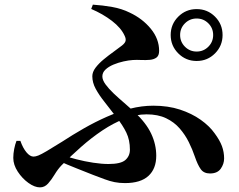

<svg xmlns="http://www.w3.org/2000/svg" viewBox="-20 -784 1040 834"><path d="M721.4 -631.9Q721.4 -678.9 754.4 -711.7Q787.3 -744.5 834.2 -744.5Q881.2 -744.5 914 -711.7Q946.8 -678.9 946.8 -631.9Q946.8 -585 914 -552.1Q881.2 -519.1 834.2 -519.1Q787.3 -519.1 754.4 -552.1Q721.4 -585 721.4 -631.9ZM762.4 -631.9Q762.4 -602.1 783.4 -581.1Q804.4 -560.1 834.2 -560.1Q864.1 -560.1 885 -581.1Q905.9 -602.1 905.9 -631.9Q905.9 -661.8 885 -682.7Q864.1 -703.6 834.2 -703.6Q804.4 -703.6 783.4 -682.7Q762.4 -661.8 762.4 -631.9ZM376.2 -745.1 383.3 -763.8Q425.9 -761.1 467.4 -753.7Q508.9 -746.3 543.3 -729.3Q598.8 -703.3 635 -659.2Q671.2 -615.1 671.2 -563.2Q671.2 -542.8 660.1 -534.3Q649 -525.8 631.3 -524.1Q613.7 -522.5 593.7 -523.4Q573.8 -524.4 556.9 -523.3Q539 -522.2 516.5 -517.2Q494.1 -512.2 472.8 -503.4Q451.6 -494.5 438.1 -481.7Q424.6 -468.9 424.6 -452.2Q424.6 -436.4 438.3 -417.6Q452.1 -398.7 473.5 -378.3Q495 -358 519.1 -337.4Q543.3 -316.8 563.8 -297.9Q615 -249.9 636.8 -203.2Q658.7 -156.5 658.7 -107.4Q658.7 -51.2 624.9 -20Q591.1 11.3 522.7 11.3Q498.4 11.3 477.6 7.1Q456.7 2.9 434.9 -5.3Q413.1 -13.4 384.8 -24.1Q351.8 -37.5 312.4 -52.8Q273.1 -68.1 231.2 -87.2L245.6 -111.9Q274.8 -101.7 311.3 -92.3Q347.8 -82.8 384.9 -77.2Q422 -71.6 451.3 -71.6Q504.9 -71.6 524.6 -89Q544.3 -106.4 544.3 -133.8Q544.3 -175.7 528.9 -207.7Q513.5 -239.8 485.2 -275.3Q457.9 -311.2 434.2 -341.1Q410.4 -370.9 395.7 -398.1Q381 -425.2 381 -452.7Q381 -471.3 395.1 -490Q409.3 -508.7 430.7 -526.3Q452 -543.9 473.5 -559.2Q495 -574.5 510 -586.4Q524 -597.6 525.6 -607.1Q527.3 -616.5 521.5 -628.4Q506.4 -662.5 466.4 -693.2Q426.4 -723.8 376.2 -745.1ZM68.5 -172.2Q79.4 -141 94.9 -122.4Q110.4 -103.8 125.6 -103.8Q134.4 -103.8 146.6 -108.6Q158.8 -113.4 183 -127.7Q207.2 -141.9 249.4 -168.3Q295.6 -198.5 344.4 -226.4Q393.2 -254.3 443.4 -276.5Q493.5 -298.7 544.6 -311.8Q595.7 -324.9 645.7 -324.9Q710.2 -324.9 761.7 -308Q813.2 -291 851.7 -263.7Q890.1 -236.4 912.2 -205.1Q934.6 -174.9 944.1 -149.2Q953.5 -123.4 953.5 -95.9Q953.5 -72 938.9 -51.2Q924.3 -30.5 892.1 -30.5Q865.3 -30.5 852 -49.1Q838.6 -67.8 826.2 -104.1Q815.9 -134.7 800.2 -166.4Q784.6 -198.1 760.7 -225.8Q736.7 -253.6 701.5 -270.4Q666.3 -287.3 616.7 -287.3Q569.4 -287.3 520.5 -268.1Q471.7 -248.8 424.4 -217.2Q377.2 -185.5 332.4 -146Q287.7 -106.5 247.3 -65.9Q231.2 -49.1 217.5 -26.3Q203.8 -3.5 188.9 13.2Q173.9 29.9 153.6 29.9Q130.4 29.9 103.4 10.5Q76.5 -8.8 57.1 -38.5Q37.7 -68.2 37.7 -98.2Q37.7 -116.5 41.6 -136.7Q45.5 -156.8 51.6 -172Z"/></svg>

Font: Noto Serif TC
Style: Regular
Weight: 200
Designer: Ryoko NISHIZUKA 西塚涼子 (kana & ideographs); Frank Grießhammer (Latin, Greek & Cyrillic); Wenlong ZHANG 张文龙 (bopomofo); San
Foundry: Adobe
Version: Version 2.001;hotconv 1.1.0;makeotfexe 2.6.0